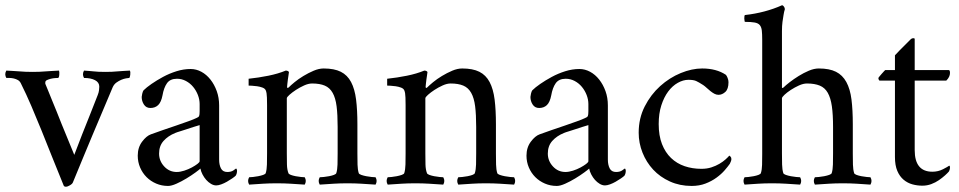

<svg xmlns="http://www.w3.org/2000/svg" viewBox="-22 -698 3642 729"><path d="M102 -425Q116 -425 128 -425.5Q140 -426 151.5 -427Q163 -428 175 -428.5Q187 -429 202 -430Q204 -425 203 -413.5Q202 -402 198 -402Q195 -402 187 -401.5Q179 -401 171 -399Q163 -397 156.5 -394Q150 -391 150 -385V-380Q154 -371 160.5 -354.5Q167 -338 175.5 -317.5Q184 -297 193.5 -273.5Q203 -250 212 -227Q234 -173 260 -110Q275 -149 290 -188Q304 -222 319.5 -262Q335 -302 349 -337Q353 -347 354 -355.5Q355 -364 355 -369Q355 -385 339 -393.5Q323 -402 297 -402Q289 -416 297 -430Q309 -429 317 -428.5Q325 -428 333.5 -427Q342 -426 352.5 -425.5Q363 -425 378 -425Q392 -425 403 -425.5Q414 -426 424 -427Q434 -428 445 -428.5Q456 -429 471 -430Q474 -425 472.5 -413.5Q471 -402 468 -402Q465 -402 456.5 -400.5Q448 -399 438.5 -395Q429 -391 420 -384.5Q411 -378 406 -367Q384 -314 365.5 -271Q347 -228 330 -187Q313 -146 295 -103Q277 -60 255 -6Q253 0 243.5 5.5Q234 11 229 11Q222 11 220 7Q196 -51 175.5 -103Q155 -155 135.5 -203Q116 -251 97 -295.5Q78 -340 57 -382Q53 -390 46 -394Q39 -398 30.5 -400Q22 -402 14.5 -402Q7 -402 2 -402Q-6 -416 2 -430Q17 -429 29 -428.5Q41 -428 52 -427Q63 -426 75 -425.5Q87 -425 102 -425Z M649 -45Q662 -45 677.5 -50Q693 -55 706 -62Q719 -69 727.5 -75.5Q736 -82 736 -86V-223Q726 -220 713 -216Q700 -212 687 -207.5Q674 -203 662 -199.5Q650 -196 643 -193Q616 -182 599 -163Q582 -144 582 -115Q582 -87 601.5 -66Q621 -45 649 -45ZM616 8Q592 8 571 -1Q550 -10 534.5 -25.5Q519 -41 510 -62Q501 -83 501 -107Q501 -138 517.5 -160Q534 -182 551 -188Q572 -196 597.5 -204.5Q623 -213 647.5 -221.5Q672 -230 693 -237.5Q714 -245 724 -250Q732 -253 734 -257.5Q736 -262 736 -276V-303Q736 -320 729.5 -337Q723 -354 711.5 -368Q700 -382 684 -390.5Q668 -399 650 -399Q624 -399 612 -382Q600 -365 595 -336Q590 -310 578.5 -299Q567 -288 549 -288Q533 -288 524.5 -301Q516 -314 516 -330Q516 -333 518 -342Q520 -351 523 -355Q534 -366 553.5 -379.5Q573 -393 597 -406Q621 -419 648 -427.5Q675 -436 702 -436Q723 -436 742.5 -425.5Q762 -415 777 -396Q792 -377 801 -352Q810 -327 810 -298V-92Q810 -72 817 -58.5Q824 -45 841 -45Q855 -45 863.5 -50.5Q872 -56 874 -58Q876 -58 877 -55Q878 -52 878 -50Q878 -39 873 -31Q869 -27 859.5 -20.5Q850 -14 839.5 -8Q829 -2 818 2Q807 6 799 6Q789 6 779 0Q769 -6 761 -15Q753 -24 747 -35.5Q741 -47 739 -58Q735 -54 720 -43Q705 -32 686 -20.5Q667 -9 648 -0.5Q629 8 616 8Z M1207 -438Q1247 -438 1272 -425.5Q1297 -413 1311 -386.5Q1325 -360 1330 -320Q1335 -280 1335 -226V-115Q1335 -92 1335.5 -73Q1336 -54 1340 -41Q1341 -37 1349.5 -34Q1358 -31 1368.5 -29Q1379 -27 1389 -26Q1399 -25 1404 -25Q1412 -11 1404 3Q1373 1 1349.5 -0.5Q1326 -2 1297 -2Q1268 -2 1245.5 -0.5Q1223 1 1192 3Q1184 -11 1192 -25Q1197 -25 1207 -26Q1217 -27 1227.5 -29Q1238 -31 1246 -34Q1254 -37 1255 -41Q1259 -54 1259.5 -73.5Q1260 -93 1260 -116V-216Q1260 -263 1256 -294.5Q1252 -326 1241 -345.5Q1230 -365 1211 -373Q1192 -381 1163 -381Q1149 -381 1132.5 -373.5Q1116 -366 1101.5 -356.5Q1087 -347 1077 -338Q1067 -329 1067 -325V-116Q1067 -93 1067.5 -73.5Q1068 -54 1073 -41Q1074 -37 1082 -34Q1090 -31 1100.5 -29Q1111 -27 1121 -26Q1131 -25 1135 -25Q1143 -11 1135 3Q1104 1 1081 -0.5Q1058 -2 1029 -2Q1000 -2 977 -0.5Q954 1 924 3Q916 -11 924 -25Q929 -25 938.5 -26Q948 -27 958.5 -29Q969 -31 977.5 -34Q986 -37 987 -41Q991 -54 991.5 -73.5Q992 -93 992 -116V-299Q992 -309 991.5 -327.5Q991 -346 987 -355Q984 -362 974.5 -365.5Q965 -369 954.5 -370.5Q944 -372 934.5 -372.5Q925 -373 922 -373V-399Q960 -403 997 -410.5Q1034 -418 1063 -430Q1068 -430 1071.5 -428Q1075 -426 1075 -424Q1075 -421 1073.5 -413Q1072 -405 1071 -396Q1070 -387 1069 -379Q1068 -371 1068 -368Q1068 -364 1071 -364Q1072 -364 1074 -366Q1082 -374 1096.5 -386Q1111 -398 1130 -409.5Q1149 -421 1169 -429.5Q1189 -438 1207 -438Z M1733 -438Q1773 -438 1798 -425.5Q1823 -413 1837 -386.5Q1851 -360 1856 -320Q1861 -280 1861 -226V-115Q1861 -92 1861.5 -73Q1862 -54 1866 -41Q1867 -37 1875.5 -34Q1884 -31 1894.5 -29Q1905 -27 1915 -26Q1925 -25 1930 -25Q1938 -11 1930 3Q1899 1 1875.5 -0.5Q1852 -2 1823 -2Q1794 -2 1771.5 -0.5Q1749 1 1718 3Q1710 -11 1718 -25Q1723 -25 1733 -26Q1743 -27 1753.5 -29Q1764 -31 1772 -34Q1780 -37 1781 -41Q1785 -54 1785.5 -73.5Q1786 -93 1786 -116V-216Q1786 -263 1782 -294.5Q1778 -326 1767 -345.5Q1756 -365 1737 -373Q1718 -381 1689 -381Q1675 -381 1658.5 -373.5Q1642 -366 1627.5 -356.5Q1613 -347 1603 -338Q1593 -329 1593 -325V-116Q1593 -93 1593.5 -73.5Q1594 -54 1599 -41Q1600 -37 1608 -34Q1616 -31 1626.5 -29Q1637 -27 1647 -26Q1657 -25 1661 -25Q1669 -11 1661 3Q1630 1 1607 -0.5Q1584 -2 1555 -2Q1526 -2 1503 -0.5Q1480 1 1450 3Q1442 -11 1450 -25Q1455 -25 1464.5 -26Q1474 -27 1484.5 -29Q1495 -31 1503.5 -34Q1512 -37 1513 -41Q1517 -54 1517.5 -73.5Q1518 -93 1518 -116V-299Q1518 -309 1517.5 -327.5Q1517 -346 1513 -355Q1510 -362 1500.5 -365.5Q1491 -369 1480.5 -370.5Q1470 -372 1460.5 -372.5Q1451 -373 1448 -373V-399Q1486 -403 1523 -410.5Q1560 -418 1589 -430Q1594 -430 1597.5 -428Q1601 -426 1601 -424Q1601 -421 1599.5 -413Q1598 -405 1597 -396Q1596 -387 1595 -379Q1594 -371 1594 -368Q1594 -364 1597 -364Q1598 -364 1600 -366Q1608 -374 1622.5 -386Q1637 -398 1656 -409.5Q1675 -421 1695 -429.5Q1715 -438 1733 -438Z M2125 -45Q2138 -45 2153.5 -50Q2169 -55 2182 -62Q2195 -69 2203.5 -75.5Q2212 -82 2212 -86V-223Q2202 -220 2189 -216Q2176 -212 2163 -207.5Q2150 -203 2138 -199.5Q2126 -196 2119 -193Q2092 -182 2075 -163Q2058 -144 2058 -115Q2058 -87 2077.5 -66Q2097 -45 2125 -45ZM2092 8Q2068 8 2047 -1Q2026 -10 2010.5 -25.5Q1995 -41 1986 -62Q1977 -83 1977 -107Q1977 -138 1993.5 -160Q2010 -182 2027 -188Q2048 -196 2073.5 -204.5Q2099 -213 2123.5 -221.5Q2148 -230 2169 -237.5Q2190 -245 2200 -250Q2208 -253 2210 -257.5Q2212 -262 2212 -276V-303Q2212 -320 2205.5 -337Q2199 -354 2187.5 -368Q2176 -382 2160 -390.5Q2144 -399 2126 -399Q2100 -399 2088 -382Q2076 -365 2071 -336Q2066 -310 2054.5 -299Q2043 -288 2025 -288Q2009 -288 2000.5 -301Q1992 -314 1992 -330Q1992 -333 1994 -342Q1996 -351 1999 -355Q2010 -366 2029.5 -379.5Q2049 -393 2073 -406Q2097 -419 2124 -427.5Q2151 -436 2178 -436Q2199 -436 2218.5 -425.5Q2238 -415 2253 -396Q2268 -377 2277 -352Q2286 -327 2286 -298V-92Q2286 -72 2293 -58.5Q2300 -45 2317 -45Q2331 -45 2339.5 -50.5Q2348 -56 2350 -58Q2352 -58 2353 -55Q2354 -52 2354 -50Q2354 -39 2349 -31Q2345 -27 2335.5 -20.5Q2326 -14 2315.5 -8Q2305 -2 2294 2Q2283 6 2275 6Q2265 6 2255 0Q2245 -6 2237 -15Q2229 -24 2223 -35.5Q2217 -47 2215 -58Q2211 -54 2196 -43Q2181 -32 2162 -20.5Q2143 -9 2124 -0.5Q2105 8 2092 8Z M2744 -386Q2744 -360 2732 -349Q2720 -338 2706 -338Q2698 -338 2690.5 -342Q2683 -346 2675.5 -352Q2668 -358 2661 -364.5Q2654 -371 2648 -375Q2631 -386 2621 -390.5Q2611 -395 2592 -395Q2572 -395 2551.5 -383.5Q2531 -372 2515 -350.5Q2499 -329 2489 -298Q2479 -267 2479 -227Q2479 -183 2491.5 -151Q2504 -119 2526 -98Q2548 -77 2577.5 -67Q2607 -57 2641 -57Q2662 -57 2679 -62.5Q2696 -68 2709.5 -76Q2723 -84 2732.5 -92.5Q2742 -101 2747 -107Q2748 -107 2751.5 -103.5Q2755 -100 2755 -94Q2755 -90 2753 -85Q2751 -80 2749 -76Q2742 -66 2729.5 -51.5Q2717 -37 2698.5 -23.5Q2680 -10 2656.5 -1Q2633 8 2604 8Q2559 8 2521.5 -9Q2484 -26 2458 -54Q2432 -82 2417.5 -118.5Q2403 -155 2403 -194Q2403 -249 2426 -294Q2449 -339 2484.5 -371Q2520 -403 2562.5 -420.5Q2605 -438 2644 -438Q2698 -438 2734 -414Q2737 -411 2740.5 -402.5Q2744 -394 2744 -386Z M3087 -438Q3127 -438 3152 -425.5Q3177 -413 3191.5 -386.5Q3206 -360 3211 -320Q3216 -280 3216 -226V-115Q3216 -92 3216.5 -73Q3217 -54 3221 -41Q3222 -37 3230 -34Q3238 -31 3248.5 -29Q3259 -27 3269 -26Q3279 -25 3283 -25Q3291 -11 3283 3Q3253 1 3230 -0.5Q3207 -2 3178 -2Q3149 -2 3126 -0.5Q3103 1 3072 3Q3064 -11 3072 -25Q3077 -25 3087 -26Q3097 -27 3107.5 -29Q3118 -31 3126.5 -34Q3135 -37 3136 -41Q3140 -54 3140.5 -73.5Q3141 -93 3141 -116V-216Q3141 -263 3136.5 -294.5Q3132 -326 3121 -345.5Q3110 -365 3090.5 -373Q3071 -381 3042 -381Q3028 -381 3011.5 -373.5Q2995 -366 2980.5 -356.5Q2966 -347 2956.5 -338Q2947 -329 2947 -325V-116Q2947 -93 2947.5 -73.5Q2948 -54 2952 -41Q2953 -37 2961.5 -34Q2970 -31 2980.5 -29Q2991 -27 3001 -26Q3011 -25 3016 -25Q3024 -11 3016 3Q2985 1 2961.5 -0.5Q2938 -2 2909 -2Q2880 -2 2857.5 -0.5Q2835 1 2805 3Q2797 -11 2805 -25Q2810 -25 2819.5 -26Q2829 -27 2839.5 -29Q2850 -31 2858 -34Q2866 -37 2867 -41Q2871 -53 2871.5 -72Q2872 -91 2872 -113V-547Q2872 -569 2870.5 -582Q2869 -595 2863 -602.5Q2857 -610 2843.5 -612.5Q2830 -615 2806 -615Q2806 -615 2805 -619Q2804 -623 2804 -627.5Q2804 -632 2804.5 -636.5Q2805 -641 2807 -641Q2844 -645 2880 -654.5Q2916 -664 2947 -678Q2951 -678 2954.5 -673Q2958 -668 2958 -663Q2955 -654 2953 -641Q2951 -630 2949 -615Q2947 -600 2947 -580V-365Q2947 -364 2950 -364Q2951 -364 2953 -366Q2961 -374 2976.5 -386Q2992 -398 3010.5 -409.5Q3029 -421 3049 -429.5Q3069 -438 3087 -438Z M3580 -432Q3585 -432 3585 -421Q3585 -406 3571 -392H3451V-128Q3451 -46 3518 -46Q3540 -46 3558.5 -55.5Q3577 -65 3582 -69Q3585 -68 3585 -63Q3585 -58 3583.5 -53Q3582 -48 3581 -47Q3576 -41 3566 -32Q3556 -23 3543 -14Q3530 -5 3514 1Q3498 7 3480 7Q3461 7 3442.5 2Q3424 -3 3409 -15.5Q3394 -28 3385 -49Q3376 -70 3376 -102V-392H3318Q3316 -392 3314.5 -395.5Q3313 -399 3313 -401Q3313 -403 3317 -407.5Q3321 -412 3325.5 -417.5Q3330 -423 3334.5 -427.5Q3339 -432 3339 -432H3376V-488Q3383 -496 3393 -506Q3403 -516 3412.5 -525.5Q3422 -535 3428.5 -541.5Q3435 -548 3436 -549Q3440 -553 3445.5 -553Q3451 -553 3451 -550V-432Z"/></svg>

Font: Vermiglione
Style: Regular
Weight: 400
Version: Version 1.000